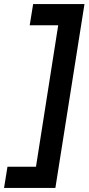

<svg xmlns="http://www.w3.org/2000/svg" viewBox="-69 -750 438 950"><path d="M349 -730 205 180H-49L-32 75H109L219 -625H78L95 -730Z"/></svg>

Font: MuseoModerno Medium
Style: Italic
Weight: 500
Italic angle: -9°
Designer: Pablo Cosgaya, Héctor Gatti, Marcela Romero, and the Authors of The MuseoModerno Project.
Foundry: Omnibus-Type Team
Version: Version 1.003